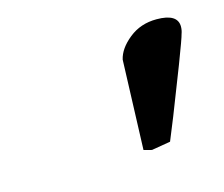

<svg xmlns="http://www.w3.org/2000/svg" viewBox="-48 -705 401 344"><g transform="rotate(-15 152.0 -533.0)"><path d="M196.8 -420.9 182.1 -424.8Q188 -585 188 -590.8Q192.4 -610.4 213.9 -627.7Q235.4 -645 265.1 -645Q304.2 -645 304.2 -621.1Q304.2 -614.3 301.8 -607.9Q300.3 -601.1 283 -555.9Q265.6 -510.7 249 -468.8L231.9 -426.8Z"/></g></svg>

Font: Linux Libertine
Style: Bold Italic
Weight: 700
Italic angle: -11.5°
Designer: Philipp H. Poll
Foundry: Philipp H. Poll
Version: Version 4.0.5